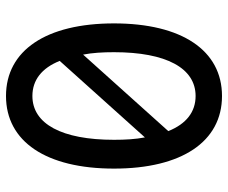

<svg xmlns="http://www.w3.org/2000/svg" viewBox="-80 -670 760 640"><g transform="rotate(-90 300.0 -350.0)"><path d="M300 10C452 10 542 -124 542 -350C542 -576 452 -710 300 -710C148 -710 58 -576 58 -350C58 -124 148 10 300 10ZM162 -247C156 -278 154 -312 154 -350C154 -524 207 -622 300 -622C353 -622 393 -591 417 -531ZM300 -78C247 -78 207 -109 183 -169L438 -453C444 -422 446 -388 446 -350C446 -176 393 -78 300 -78Z"/></g></svg>

Font: CommitMono
Style: 500Regular
Weight: 500
Monospace: yes
Designer: Eigil Nikolajsen
Foundry: Eigil Nikolajsen
Version: Version 1.143